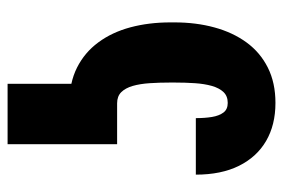

<svg xmlns="http://www.w3.org/2000/svg" viewBox="-141 -437 753 511"><g transform="rotate(90 235.5 -181.5)"><path d="M254.9 -116.7V10.3Q200.2 10.3 159.9 -10Q119.6 -30.3 92.8 -66.7Q65.9 -103 52.7 -152.1Q39.6 -201.2 39.6 -258.3V-269.5Q39.6 -326.7 53 -375.7Q66.4 -424.8 93 -461.2Q119.6 -497.6 159.9 -517.8Q200.2 -538.1 253.9 -538.1Q312.5 -538.1 355.2 -513.2Q397.9 -488.3 421.4 -440.9Q444.8 -393.6 444.8 -326.2H294.4Q294.4 -350.1 291.3 -369.1Q288.1 -388.2 279.5 -399.7Q271 -411.1 253.9 -411.1Q235.8 -411.1 225.1 -399.9Q214.4 -388.7 208.7 -368.9Q203.1 -349.1 201.4 -323.7Q199.7 -298.3 199.7 -269.5V-258.3Q199.7 -229 201.4 -203.4Q203.1 -177.7 208.7 -158.2Q214.4 -138.7 225.3 -127.7Q236.3 -116.7 254.9 -116.7ZM363.8 -116.7V174.8H203.1V-116.7Z"/></g></svg>

Font: Roboto Condensed Black
Style: Regular
Weight: 900
Designer: Christian Robertson
Foundry: Google
Version: Version 3.008; 2023